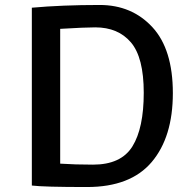

<svg xmlns="http://www.w3.org/2000/svg" viewBox="-20 -746 775 772"><path d="M108 0V-715Q229 -726 381 -726Q510 -726 592.5 -637Q675 -548 675 -371.5Q675 -195 590 -94.5Q505 6 330 6Q155 6 108 0ZM222 -88Q282 -84 354 -84Q467 -84 512.5 -157.5Q558 -231 558 -373Q558 -515 506.5 -575.5Q455 -636 363 -636Q322 -636 222 -630Z"/></svg>

Font: Convergence
Style: Regular
Weight: 400
Designer: Nicolas Silva and John Vargas
Foundry: Nicolas Silva and Jonh Vargas
Version: Version 1.002